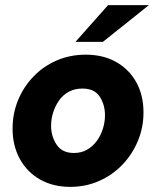

<svg xmlns="http://www.w3.org/2000/svg" viewBox="-20 -717 609 748"><path d="M254 11Q187 11 136.5 -17.5Q86 -46 57.5 -97.5Q29 -149 29 -216Q29 -275 50.5 -327Q72 -379 110.5 -419Q149 -459 201 -481.5Q253 -504 314 -504Q382 -504 432.5 -475.5Q483 -447 511 -396.5Q539 -346 539 -279Q539 -220 517 -167.5Q495 -115 456.5 -75Q418 -35 366 -12Q314 11 254 11ZM268 -121Q297 -121 319.5 -134Q342 -147 357.5 -168.5Q373 -190 381 -216Q389 -242 389 -268Q389 -309 368.5 -340.5Q348 -372 301 -372Q271 -372 248 -359.5Q225 -347 210 -325.5Q195 -304 187 -278.5Q179 -253 179 -227Q179 -186 200.5 -153.5Q222 -121 268 -121ZM274 -554 401 -697H560L381 -554Z"/></svg>

Font: Hanken Grotesk Black
Style: Italic
Weight: 900
Italic angle: -8°
Designer: Alfredo Marco Pradil
Foundry: Hanken Design Co.
Version: Version 3.013